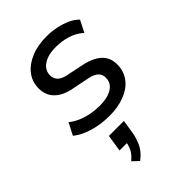

<svg xmlns="http://www.w3.org/2000/svg" viewBox="-229 -595 969 969"><g transform="rotate(-45 255.5 -110.5)"><path d="M233 9Q172 9 118.5 -7Q65 -23 31 -51L64 -115Q88 -96 116 -84.5Q144 -73 174.5 -67.5Q205 -62 235 -62Q290 -62 322.5 -82Q355 -102 356 -137Q358 -162 342 -178Q326 -194 291 -201L192 -221Q135 -233 105 -266Q75 -299 78 -351Q80 -393 106.5 -426.5Q133 -460 180.5 -480Q228 -500 293 -500Q327 -500 360.5 -493Q394 -486 423 -473Q452 -460 471 -440L439 -377Q410 -404 370 -416.5Q330 -429 287 -429Q232 -429 199.5 -408Q167 -387 165 -352Q164 -327 178.5 -311Q193 -295 226 -288L323 -268Q385 -254 416 -222.5Q447 -191 444 -138Q441 -93 414.5 -60Q388 -27 341 -9Q294 9 233 9ZM181 279 148 248Q175 226 185.5 204Q196 182 200 156L218 168H145L159 78H266L255 149Q248 190 231.5 222Q215 254 181 279Z"/></g></svg>

Font: Nunito Sans 10pt Medium
Style: Italic
Weight: 500
Italic angle: -9°
Designer: Vernon Adams
Foundry: Vernon Adams
Version: Version 3.101;gftools[0.9.27]